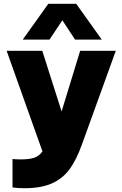

<svg xmlns="http://www.w3.org/2000/svg" viewBox="-20 -798 646 1013"><path d="M376 -589 309 -691 241 -589H100L235 -778H382L517 -589ZM403 -530H591L412 -35Q383 46 346.5 95.5Q310 145 253 170Q196 195 109 195Q71 195 46 191V41Q64 43 91 43Q134 43 160 34.5Q186 26 204 1L15 -530H203L305 -210Z"/></svg>

Font: Be Vietnam Black
Style: Regular
Weight: 900
Designer: Lam Bao; Tony Le; Vietanh Nguyen
Foundry: Yellow Type Foundry
Version: Version 5.000